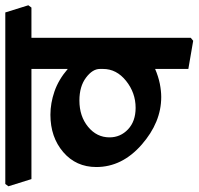

<svg xmlns="http://www.w3.org/2000/svg" viewBox="-58 -656 717 692"><g transform="rotate(-90 300.0 -310.5)"><path d="M600.6 -649.4 626.5 -566.4 618.2 -555.2H509.3V19L498.5 27.8L397 10.3V-109.4Q369.6 -97.7 343.8 -92.5Q317.9 -87.4 295.9 -87.4Q204.6 -87.4 124 -158Q43.5 -228.5 43.5 -321.3Q43.5 -394.5 97.4 -440.7Q151.4 -486.8 231.9 -486.8Q273.4 -486.8 315.9 -472.2Q358.4 -457.5 397 -424.3V-555.2H0L-25.9 -638.2L-17.6 -649.4ZM397 -308.6Q397 -335 365.5 -358.6Q334 -382.3 283.2 -382.3Q226.6 -382.3 188.5 -351.1Q150.4 -319.8 150.4 -273.9Q150.4 -234.4 179.4 -207Q208.5 -179.7 256.8 -179.7Q311 -179.7 354 -214.1Q397 -248.5 397 -296.9Z"/></g></svg>

Font: Sitara
Style: Bold
Weight: 700
Designer: Neelakash Kshetrimayum
Foundry: Neelakash Kshetrimayum
Version: Version 1.000;PS Version 1.000;PS 1.0;hotconv 1.;hotconv 1.0